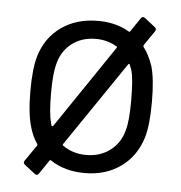

<svg xmlns="http://www.w3.org/2000/svg" viewBox="-45 -584 619 656"><g transform="rotate(5 264.0 -255.5)"><path d="M475 -254Q475 -174 462 -131Q442 -66 390.5 -29Q339 8 267 8Q198 8 149 -25Q145 -27 144 -24L112 23Q106 32 98 26L62 -2Q54 -8 59 -16L97 -71Q99 -74 97 -77Q81 -100 72 -131Q58 -177 58 -254Q58 -334 71 -376Q90 -440 142 -477Q194 -514 268 -514Q329 -514 375 -487Q379 -485 380 -488L412 -535Q418 -544 426 -538L462 -510Q470 -504 465 -496L430 -445Q429 -442 430 -439Q449 -415 462 -377Q475 -333 475 -254ZM140 -144Q141 -142 143 -142Q145 -142 146 -143L339 -428Q341 -432 337 -433Q305 -452 266 -452Q217 -452 183 -425.5Q149 -399 138 -354Q129 -321 129 -253Q129 -185 138 -152ZM404 -253Q404 -325 396 -354Q394 -361 388 -375Q387 -379 383 -375L185 -84Q183 -80 186 -79Q220 -54 267 -54Q315 -54 349.5 -80.5Q384 -107 395 -152Q404 -183 404 -253Z"/></g></svg>

Font: Amber EN
Style: Regular
Weight: 400
Designer: Jeremy Tribby
Foundry: Tribby Type Co.
Version: Version 1.403 November 24, 2021